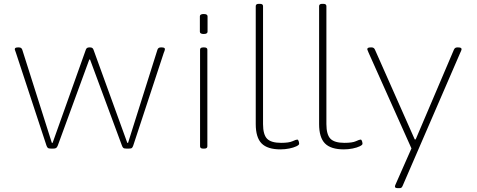

<svg xmlns="http://www.w3.org/2000/svg" viewBox="-20 -772 2482 1000"><path d="M247 2Q234 2 229.5 -1.5Q225 -5 222 -14L63 -497Q62 -501 59.5 -507Q57 -513 57 -516Q57 -525 73 -525H79Q92 -525 96 -513L250 -28H254L427 -513Q431 -525 444 -525H450Q463 -525 467 -513L643 -28H647L800 -513Q804 -525 817 -525H823Q839 -525 839 -516Q839 -513 837 -507Q835 -501 833 -497L674 -14Q671 -5 667 -1.5Q663 2 650 2H640Q627 2 622.5 -1.5Q618 -5 615 -14L449 -462H445L281 -14Q277 -4 272 -1Q267 2 256 2Z M1038 2Q1022 2 1022 -10V-513Q1022 -525 1038 -525H1044Q1060 -525 1060 -513V-10Q1060 2 1044 2ZM1041 -595Q1021 -595 1021 -607V-687Q1021 -699 1041 -699Q1061 -699 1061 -687V-607Q1061 -595 1041 -595Z M1441 6Q1373 6 1342.5 -25Q1312 -56 1312 -126V-740Q1312 -752 1328 -752H1334Q1350 -752 1350 -740V-126Q1350 -71 1371 -49.5Q1392 -28 1444 -28Q1485 -28 1503.5 -36.5Q1522 -45 1528 -45Q1533 -45 1535.5 -37Q1538 -29 1538 -23Q1538 -17 1523.5 -10Q1509 -3 1486.5 1.5Q1464 6 1441 6Z M1771 6Q1703 6 1672.5 -25Q1642 -56 1642 -126V-740Q1642 -752 1658 -752H1664Q1680 -752 1680 -740V-126Q1680 -71 1701 -49.5Q1722 -28 1774 -28Q1815 -28 1833.5 -36.5Q1852 -45 1858 -45Q1863 -45 1865.5 -37Q1868 -29 1868 -23Q1868 -17 1853.5 -10Q1839 -3 1816.5 1.5Q1794 6 1771 6Z M2053 208Q2037 208 2037 200Q2037 196 2039 191.5Q2041 187 2044 180L2123 1L1900 -497Q1899 -501 1896 -507Q1893 -513 1893 -516Q1893 -525 1910 -525H1916Q1928 -525 1933 -513L2140 -46H2145L2344 -513Q2349 -525 2361 -525H2367Q2384 -525 2384 -516Q2384 -513 2381.5 -507Q2379 -501 2377 -497L2077 196Q2074 203 2070.5 205.5Q2067 208 2059 208Z"/></svg>

Font: Asap Expanded Thin
Style: Regular
Weight: 100
Width: 7
Designer: Pablo Cosgaya
Foundry: Omnibus-Type
Version: Version 3.001; ttfautohint (v1.8.4.7-5d5b)